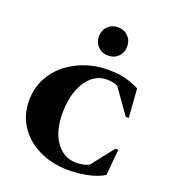

<svg xmlns="http://www.w3.org/2000/svg" viewBox="-146 -914 925 1033"><g transform="rotate(20 317.0 -397.0)"><path d="M365 10Q269 10 195 -26Q121 -62 79 -125Q37 -188 37 -270Q37 -339 65.5 -395Q94 -451 142.5 -490Q191 -529 252.5 -550Q314 -571 379 -571Q426 -571 457 -565.5Q488 -560 512 -551Q536 -542 561 -530L573 -365H556L456 -506Q442 -513 427.5 -516Q413 -519 391 -519Q346 -519 309 -488.5Q272 -458 250.5 -401Q229 -344 229 -267Q229 -164 273.5 -103Q318 -42 387 -42Q407 -42 425 -45Q443 -48 462 -57L562 -185H579L565 -36Q531 -14 477 -2Q423 10 365 10ZM353 -642Q318 -642 295 -665Q272 -688 272 -723Q272 -758 295 -781Q318 -804 353 -804Q388 -804 411 -781Q434 -758 434 -723Q434 -688 411 -665Q388 -642 353 -642Z"/></g></svg>

Font: Spectral SC ExtraBold
Style: Regular
Weight: 800
Designer: Jean-Baptiste Levee
Foundry: Production Type
Version: Version 2.001